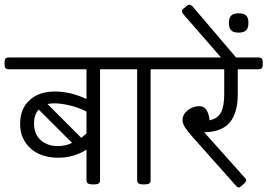

<svg xmlns="http://www.w3.org/2000/svg" viewBox="-45 -798 1157 831"><path d="M493.5 -549.3Q510.5 -549.3 510.5 -532.3V-515.3Q510.5 -498.2 493.5 -498.2H388V-17Q388 -8.3 382.5 -4.2Q376.9 0 363.9 0H353.9Q329.4 0 329.4 -17V-150.2Q273.9 -115.3 206.1 -115.3Q161.7 -115.3 125.2 -131.2Q88.8 -147 65.4 -181.1Q42 -215.2 42 -262.4Q42 -326.6 82.6 -364.2Q123.3 -401.9 193 -401.9Q260.4 -401.9 329.4 -369.4V-498.2H-7.1Q-25 -498.2 -25 -515.3V-532.3Q-25 -549.3 -7.1 -549.3ZM306.8 -201.3Q321 -212.4 329.4 -220.8V-315.1Q294.1 -333.3 255.6 -342.1Q217.2 -350.8 189.9 -350.8Q173.2 -350.8 160.9 -347.6ZM204.5 -165.7Q237.8 -165.7 267.1 -179.5L122.5 -323.8Q102.3 -301.2 102.3 -264Q102.3 -217.2 131.4 -191.4Q160.5 -165.7 204.5 -165.7Z M712.2 -549.3Q729.3 -549.3 729.3 -532.3V-515.3Q729.3 -498.2 712.2 -498.2H606.8V-17Q606.8 -8.3 601.3 -4.2Q595.7 0 582.6 0H572.7Q548.6 0 548.6 -17V-498.2H478Q460.2 -498.2 460.2 -515.3V-532.3Q460.2 -549.3 478 -549.3Z M1074.9 -549.3Q1092 -549.3 1092 -532.3V-515.3Q1092 -498.2 1074.9 -498.2H984.1V-391.2Q984.1 -309.6 949.9 -268.3Q915.6 -227.1 838.7 -225.5L1014.7 -28.5Q1020.6 -23.8 1020.6 -17.8Q1020.6 -12.3 1013.1 -4.8L998.4 7.9Q994.5 13.1 988.9 13.1Q981 13.1 976.6 6.3L789.1 -204.5Q765 -231.9 755.1 -247.9Q745.1 -264 745.1 -278.2Q745.1 -302.4 767.3 -320.5Q789.5 -338.5 818.5 -338.5Q855.3 -338.5 862.1 -277.4Q896.9 -284.6 911.2 -310.9Q925.5 -337.3 925.5 -391.2V-498.2H696.8Q679 -498.2 679 -515.3V-532.3Q679 -549.3 696.8 -549.3Z M943.3 -512.9 747.9 -737.2Q742.8 -743.6 742.8 -749.1Q742.8 -756.2 749.5 -760.6L763.8 -772.9Q768.5 -777.6 775.3 -777.6Q780 -777.6 787.6 -771.3L984.1 -540.6ZM988.1 -656.8Q965.5 -656.8 955.6 -666.7Q945.7 -676.6 945.7 -698.8Q945.7 -721.8 956.2 -731.1Q966.7 -740.4 988.1 -740.4Q1011.1 -740.4 1021 -730.1Q1030.9 -719.8 1030.1 -698.8Q1030.5 -677 1020.4 -666.9Q1010.3 -656.8 988.1 -656.8Z"/></svg>

Font: Jaldi
Style: Regular
Weight: 400
Designer: Pablo Cosgaya and Nicolas Silva
Foundry: Omnibus-Type
Version: Version 1.001;PS 001.001;hotconv 1.0.70;makeotf.lib2.5.58329